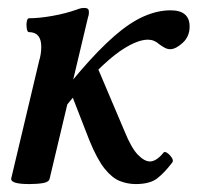

<svg xmlns="http://www.w3.org/2000/svg" viewBox="-20 -451 509 484"><path d="M54 13Q8 13 8 0L79 -299Q81 -305 82.5 -314Q84 -323 84 -333Q84 -370 53 -370Q49 -370 47.5 -379Q46 -388 47.5 -396.5Q49 -405 53 -405Q79 -405 112.5 -411Q146 -417 174 -427Q182 -430 185.5 -430.5Q189 -431 193 -431Q204 -431 204 -422Q204 -421 204 -417Q204 -413 202 -408L105 0Q103 8 88.5 10.5Q74 13 54 13ZM97 -120 79 -140Q136 -218 182.5 -272Q229 -326 268 -360Q307 -394 342 -409.5Q377 -425 410 -425Q458 -425 458 -384Q458 -359 440.5 -343Q423 -327 409 -327Q402 -327 395.5 -330.5Q389 -334 382 -339Q369 -351 353 -351Q328 -351 291.5 -328Q255 -305 207 -254Q159 -203 97 -120ZM322 13Q302 13 282.5 5.5Q263 -2 244 -25.5Q225 -49 205 -98L156 -224L224 -285L294 -120Q311 -78 327.5 -61Q344 -44 358 -44Q374 -44 392 -66Q395 -70 401.5 -65.5Q408 -61 413 -53.5Q418 -46 414 -41Q395 -16 376.5 -1.5Q358 13 322 13Z"/></svg>

Font: Junicode VF
Style: Italic
Weight: 400
Italic angle: -11°
Designer: Peter S. Baker
Version: Version 2.209